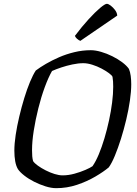

<svg xmlns="http://www.w3.org/2000/svg" viewBox="-20 -982 714 1002"><path d="M273.1 0Q247.8 0 217.5 -9.5Q187.2 -19 158.2 -33.6Q129.2 -48.2 106.7 -65.9Q84.2 -83.5 73.7 -99.1Q63.7 -116 59.3 -140.7Q54.9 -165.4 54.9 -195.9Q54.9 -231.9 61.8 -277.8Q68.7 -323.7 80.5 -373.3Q92.2 -423 106.6 -470Q121 -517 136.6 -554.5Q152.2 -591.9 166.7 -614Q188.7 -630.6 219.8 -648.8Q250.9 -666.9 288.3 -683.2Q325.7 -699.5 367.9 -709.7Q410.1 -720 454 -720Q477.8 -720 507.6 -711.4Q537.4 -702.8 566.1 -688.5Q594.9 -674.3 618.1 -656.8Q641.2 -639.3 652.8 -622.5Q659.3 -607.3 662.1 -586Q664.9 -564.8 664.9 -542.1Q664.9 -505.1 658 -457.3Q651.1 -409.4 638.8 -357.8Q626.5 -306.1 611.2 -257.4Q595.8 -208.7 579.5 -169.4Q563.3 -130.1 547.6 -108.5Q520.6 -85.7 477.4 -60.4Q434.2 -35.1 382 -17.5Q329.7 0 273.1 0ZM306.6 -66.8Q336.7 -66.8 368.2 -75.4Q399.7 -84 425.6 -95.3Q451.4 -106.5 462.9 -114.7Q480.1 -139.5 495.8 -177.2Q511.5 -214.9 525.2 -260.8Q538.8 -306.7 549.2 -354.6Q559.5 -402.5 565.2 -447.7Q570.8 -492.9 570.8 -529.1Q570.8 -542.9 570 -556.6Q569.2 -570.3 567.2 -581Q564.5 -588.5 548.6 -600.3Q532.6 -612.2 509.9 -624.2Q487.2 -636.2 461.7 -644.2Q436.2 -652.2 415.2 -652.2Q388.1 -652.2 357.9 -645.7Q327.7 -639.3 300.1 -630.1Q272.5 -620.9 251.5 -611.5Q232.5 -578.4 213.6 -527Q194.7 -475.6 180 -416.5Q165.2 -357.4 156.2 -300.5Q147.2 -243.7 147.2 -198.5Q147.2 -180.5 148.3 -166.5Q149.5 -152.4 152.7 -141.2Q159.9 -130.2 177.6 -117.5Q195.4 -104.7 218.3 -93Q241.3 -81.3 264.7 -74Q288.2 -66.8 306.6 -66.8ZM399.4 -768.8Q390.3 -771.8 381.5 -780Q372.8 -788.3 371 -794.9Q408.2 -844.2 442.5 -881.6Q476.8 -919 502.4 -940.6Q528.1 -962.1 537.6 -962.1Q545.4 -962.1 558 -952.6Q570.5 -943 580.8 -929.1Q591 -915.2 591.8 -900.6Z"/></svg>

Font: Texturina Medium
Style: Italic
Weight: 500
Italic angle: -11°
Designer: Guillermo Torres Carreño
Foundry: Omnibus-Type
Version: Version 1.002